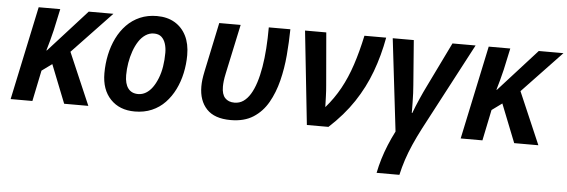

<svg xmlns="http://www.w3.org/2000/svg" viewBox="-50 -709 3274 1108"><g transform="rotate(5 1587.0 -155.5)"><path d="M19 0 134 -542H259L232 -417Q225 -386 216 -354Q207 -322 200 -298H203L424 -542H567L339 -302L469 0H329L241 -222L182 -179L145 0Z M738 9Q650 9 597.5 -46Q545 -101 545 -196Q545 -251 556 -303Q567 -355 589 -400Q611 -445 644 -479Q677 -513 721 -532Q765 -551 819 -551Q879 -551 922 -525.5Q965 -500 988.5 -453.5Q1012 -407 1012 -341Q1012 -289 1001 -237.5Q990 -186 968 -141.5Q946 -97 913.5 -63Q881 -29 837 -10Q793 9 738 9ZM749 -93Q773 -93 794 -105.5Q815 -118 831.5 -141Q848 -164 860.5 -195.5Q873 -227 879 -264.5Q885 -302 885 -344Q885 -372 877.5 -396Q870 -420 854 -434.5Q838 -449 810 -449Q784 -449 761.5 -434Q739 -419 722.5 -393.5Q706 -368 694.5 -335.5Q683 -303 677 -267Q671 -231 671 -196Q671 -146 691 -119.5Q711 -93 749 -93Z M1294 10Q1200 10 1154.5 -38.5Q1109 -87 1109 -169Q1109 -189 1111.5 -209Q1114 -229 1120 -258L1180 -542H1304L1243 -257Q1237 -229 1235 -211Q1233 -193 1233 -178Q1233 -134 1252.5 -113Q1272 -92 1307 -92Q1336 -92 1358.5 -107.5Q1381 -123 1398.5 -151.5Q1416 -180 1429 -220.5Q1442 -261 1450.5 -311.5Q1459 -362 1463 -420Q1467 -478 1467 -542H1592Q1591 -469 1584.5 -391.5Q1578 -314 1560 -242.5Q1542 -171 1509.5 -114Q1477 -57 1424.5 -23.5Q1372 10 1294 10Z M1735 0 1677 -542H1800L1826 -239Q1829 -207 1830 -173.5Q1831 -140 1832 -112Q1880 -167 1915 -230.5Q1950 -294 1975.5 -371Q2001 -448 2021 -542H2147Q2128 -437 2093 -342.5Q2058 -248 2001.5 -163Q1945 -78 1860 0Z M2160 240Q2168 199 2180.5 158Q2193 117 2210 75.5Q2227 34 2248 -7L2185 -542H2307L2327 -283Q2329 -264 2330 -236.5Q2331 -209 2331.5 -183Q2332 -157 2332 -139.5Q2332 -122 2332 -122H2335Q2349 -160 2368.5 -204.5Q2388 -249 2405 -283L2531 -542H2665L2399 -38Q2372 14 2351.5 60.5Q2331 107 2316.5 151Q2302 195 2292 240Z M2626 0 2741 -542H2866L2839 -417Q2832 -386 2823 -354Q2814 -322 2807 -298H2810L3031 -542H3174L2946 -302L3076 0H2936L2848 -222L2789 -179L2752 0Z"/></g></svg>

Font: Noto Sans Display SemiBold
Style: Italic
Weight: 600
Italic angle: -12°
Designer: Monotype Design Team
Foundry: Monotype Imaging Inc.
Version: Version 2.003